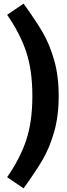

<svg xmlns="http://www.w3.org/2000/svg" viewBox="-20 -875 364 1050"><path d="M301 -350Q301 -239 275.5 -151.5Q250 -64 212 0.5Q174 65 109 155L19 94Q91 -10 124 -110.5Q157 -211 157 -350Q157 -489 124 -589.5Q91 -690 19 -794L109 -855Q174 -765 212 -700.5Q250 -636 275.5 -548.5Q301 -461 301 -350Z"/></svg>

Font: Wolseley Sans SemiBold
Style: Regular
Weight: 600
Designer: Carrois Corporate & Edenspiekermann AG
Foundry: Carrois Corporate GbR & Edenspiekermann AG
Version: Version 4.202